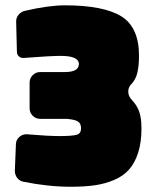

<svg xmlns="http://www.w3.org/2000/svg" viewBox="-20 -692 590 725"><path d="M225.1 -671.9Q371.1 -671.9 439 -629.9Q504.9 -587.9 504.9 -481.9Q504.9 -445.3 498.8 -418Q492.7 -390.6 473.1 -371.1Q463.4 -358.9 464.4 -343.8Q465.3 -328.6 476.1 -316.9Q492.2 -299.3 498 -287.1Q514.2 -259.8 514.2 -207Q514.2 -154.3 501.7 -115.5Q489.3 -76.7 467.5 -52Q445.8 -27.3 411.4 -12.7Q377 2 338.1 7.6Q299.3 13.2 248 13.2Q161.6 13.2 67.9 -5.9Q53.7 -8.8 44.9 -20.3Q36.1 -31.7 36.1 -46.9L40 -146Q40 -162.6 51.8 -173.8Q63.5 -185.1 80.1 -185.1Q161.6 -178.2 205.1 -178.2Q251.5 -178.2 270 -183.1Q286.1 -188.5 286.1 -207Q286.1 -225.1 274.9 -232.9Q264.6 -240.2 232.9 -243.2H131.8Q115.2 -243.2 103.5 -254.9Q91.8 -266.6 91.8 -283.2V-379.9Q91.8 -396.5 103.5 -408.2Q115.2 -419.9 131.8 -419.9H224.1Q277.8 -419.9 277.8 -450.2Q277.8 -481 209 -481Q171.9 -481 67.9 -473.1Q58.1 -473.1 51.3 -479.2Q44.4 -485.4 43.9 -495.1L41 -609.9Q40.5 -624.5 49.6 -635.7Q58.6 -647 73.2 -650.9Q163.6 -671.9 225.1 -671.9Z"/></svg>

Font: Don José
Style: Regular
Weight: 900
Designer: Cristian Tournier
Version: Version 1.000